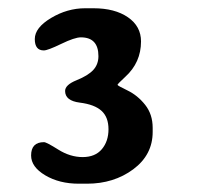

<svg xmlns="http://www.w3.org/2000/svg" viewBox="-20 -717 487 458"><path d="M187.5 -278.8H168Q121.6 -278.8 87.9 -298.8Q54.2 -318.8 54.2 -346.2Q54.2 -377.9 85 -377.9Q90.8 -377.9 119.1 -360.1Q147.5 -342.3 177.2 -342.3Q207 -342.3 222.9 -361.1Q238.8 -379.9 238.8 -408.7Q238.8 -437.5 222.2 -452.6Q205.6 -467.8 170.4 -472.2Q135.3 -476.6 135.3 -500Q135.3 -514.6 162.6 -525.6Q189.9 -536.6 202.4 -550Q214.8 -563.5 214.8 -583Q214.8 -627.9 172.9 -627.9Q158.2 -627.9 126 -612.3Q93.8 -596.7 84.5 -596.7Q63 -596.7 63 -623.8Q63 -650.9 101.8 -674.1Q140.6 -697.3 183.1 -697.3H203.1Q253.9 -697.3 285.2 -675.8Q316.4 -654.3 316.4 -618.2Q316.4 -567.9 278.8 -533.7Q260.3 -516.6 260.3 -514.6Q260.3 -512.7 284.2 -501.2Q308.1 -489.7 326.2 -467Q344.2 -444.3 344.2 -412.1V-402.3Q344.2 -347.7 297.9 -313.2Q251.5 -278.8 187.5 -278.8Z"/></svg>

Font: Averia Serif Libre
Style: Bold
Weight: 700
Version: Version 1.002